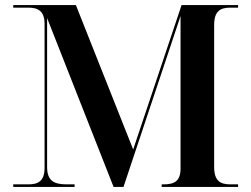

<svg xmlns="http://www.w3.org/2000/svg" viewBox="-20 -734 987 754"><path d="M32 0H273V-10H242C192 -10 165 -24 165 -78V-663L426 0H465L689 -671V-72C689 -23 665 -10 623 -10H615V0H915V-10H884C845 -10 821 -24 821 -78V-636C821 -690 845 -704 884 -704H915V-714H693L503 -147L278 -714H32V-704H92C130 -704 155 -690 155 -640V-75C155 -23 130 -10 92 -10H32Z"/></svg>

Font: Noto Serif Display SemiBold
Style: Regular
Weight: 600
Designer: Monotype Design Team
Foundry: Monotype Imaging Inc.
Version: Version 2.009